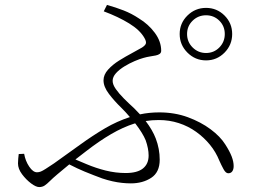

<svg xmlns="http://www.w3.org/2000/svg" viewBox="-20 -759 1040 779"><path d="M511 -15Q494 -15 475 -17Q456 -19 436 -23.5Q416 -28 395 -35Q362 -47 323 -63Q294 -75 261 -92Q238 -73 213 -52Q194 -36 182.5 -24.5Q171 -13 161.5 -6.5Q152 0 139 0Q126 0 106 -15Q86 -30 69.5 -52Q53 -74 53 -96Q53 -107 54 -115.5Q55 -124 56 -134L78 -135Q83 -106 98.5 -83Q114 -60 130 -60Q138 -60 145.5 -63Q153 -66 165.5 -74Q178 -82 199 -96Q254 -135 305 -172Q356 -209 407 -239Q455 -267 507 -284Q492 -302 473 -321Q444 -349 422 -378Q400 -407 400 -433Q400 -456 418.5 -476.5Q437 -497 463.5 -513.5Q490 -530 515.5 -543.5Q541 -557 556 -566Q570 -575 572 -583Q574 -591 566 -605Q548 -637 504 -664Q460 -691 401 -713L414 -739Q450 -729 482 -716.5Q514 -704 544 -684Q582 -661 608 -626Q634 -591 634 -553Q634 -545 628 -540.5Q622 -536 612 -534Q602 -532 589 -530Q576 -528 562 -524Q547 -520 526 -511Q505 -502 484.5 -489.5Q464 -477 450.5 -462Q437 -447 437 -431Q437 -416 450 -397.5Q463 -379 483 -359Q503 -339 524 -320Q537 -307 548 -295Q585 -303 626 -303Q689 -303 742 -283.5Q795 -264 834.5 -234.5Q874 -205 894 -173Q912 -145 920 -124Q928 -103 928 -85Q928 -72 922.5 -64Q917 -56 906 -56Q896 -56 887 -72.5Q878 -89 870 -107Q856 -142 832 -171.5Q808 -201 776 -224Q744 -247 705.5 -259.5Q667 -272 624 -272Q597 -272 571 -268Q599 -231 612 -197Q628 -155 628 -111Q628 -60 593.5 -37.5Q559 -15 511 -15ZM529 -258Q527 -258 526 -258Q479 -243 431 -215Q383 -187 330 -146Q309 -130 286 -112Q308 -103 331 -93Q369 -77 409 -67Q449 -57 490 -57Q537 -57 560 -75.5Q583 -94 583 -128Q583 -156 571 -190Q559 -219 529 -258ZM816 -514Q772 -514 740.5 -545.5Q709 -577 709 -621Q709 -665 740.5 -696Q772 -727 816 -727Q860 -727 891 -696Q922 -665 922 -621Q922 -577 891 -545.5Q860 -514 816 -514ZM816 -544Q848 -544 870 -566.5Q892 -589 892 -621Q892 -653 870 -675Q848 -697 816 -697Q784 -697 761.5 -675Q739 -653 739 -621Q739 -589 761.5 -566.5Q784 -544 816 -544Z"/></svg>

Font: Noto Serif HK ExtraLight ExtraLight
Style: Regular
Weight: 250
Version: Version 2.003-H1;hotconv 1.1.1;makeotfexe 2.6.0